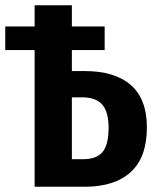

<svg xmlns="http://www.w3.org/2000/svg" viewBox="-20 -712 593 732"><path d="M540 -227Q540 -112 478.5 -56Q417 0 303 0H112V-521H0V-611H112V-692H254V-611H379V-521H254V-441H304Q418 -441 479 -387.5Q540 -334 540 -227ZM394 -225Q394 -285 370 -313Q346 -341 292 -341H254V-105H297Q347 -105 370.5 -132Q394 -159 394 -225Z"/></svg>

Font: Fira Sans Extra Condensed SemiBold
Style: Regular
Weight: 600
Width: 1
Designer: Carrois Corporate & Edenspiekermann AG
Foundry: Carrois Corporate GbR & Edenspiekermann AG
Version: Version 4.203